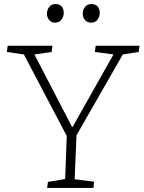

<svg xmlns="http://www.w3.org/2000/svg" viewBox="-20 -929 710 949"><path d="M336 -302H339L541 -660L449 -672L453 -703H670L665 -672L587 -660L358 -260L349 -43L445 -31L442 0H213L217 -30L302 -44L310 -257L98 -660L14 -672L18 -703H239L235 -672L150 -660ZM212 -861Q212 -881 223.5 -895Q235 -909 254 -909Q274 -909 284.5 -897.5Q295 -886 295 -865Q295 -847 284 -832Q273 -817 252 -817Q235 -817 223.5 -829.5Q212 -842 212 -861ZM389 -861Q389 -881 400.5 -895Q412 -909 431 -909Q452 -909 462.5 -897Q473 -885 473 -865Q473 -847 462 -832Q451 -817 430 -817Q412 -817 400.5 -829.5Q389 -842 389 -861Z"/></svg>

Font: Literata 18pt ExtraLight
Style: Italic
Weight: 250
Italic angle: -2°
Designer: Latin by Veronika Burian and Jose Scaglione. Greek by Irene Vlachou. Cyrillic by Vera Evstafieva
Foundry: TypeTogether
Version: Version 3.103;gftools[0.9.29]